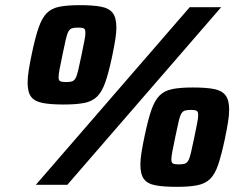

<svg xmlns="http://www.w3.org/2000/svg" viewBox="-20 -716 949 744"><path d="M119 0 715 -688H837L241 0ZM227 -311Q176 -311 145 -317Q114 -323 100.5 -341Q87 -359 87 -396Q87 -416 91.5 -445Q96 -474 104 -511Q117 -573 130 -610Q143 -647 161.5 -665.5Q180 -684 210.5 -690Q241 -696 289 -696Q341 -696 372 -690Q403 -684 417 -665.5Q431 -647 431 -609Q431 -589 426.5 -561Q422 -533 414 -495Q401 -434 388 -397Q375 -360 356 -341.5Q337 -323 306 -317Q275 -311 227 -311ZM236 -398Q250 -398 258.5 -400.5Q267 -403 272.5 -412.5Q278 -422 283 -443.5Q288 -465 296 -503Q303 -538 307 -558Q311 -578 311 -589Q311 -599 308 -603Q305 -607 298.5 -608Q292 -609 281 -609Q268 -609 259.5 -606.5Q251 -604 245.5 -594.5Q240 -585 235 -563.5Q230 -542 222 -503Q215 -469 211 -448.5Q207 -428 207 -417Q207 -404 214 -401Q221 -398 236 -398ZM665 8Q613 8 582 2Q551 -4 537.5 -22.5Q524 -41 524 -78Q524 -98 528.5 -126.5Q533 -155 541 -192Q554 -254 567 -291Q580 -328 599 -346.5Q618 -365 648.5 -371Q679 -377 727 -377Q779 -377 809.5 -371Q840 -365 854 -346.5Q868 -328 868 -291Q868 -270 863.5 -242Q859 -214 851 -176Q838 -115 825.5 -78Q813 -41 794 -22.5Q775 -4 744 2Q713 8 665 8ZM673 -79Q687 -79 695.5 -81.5Q704 -84 709.5 -93.5Q715 -103 720 -124.5Q725 -146 733 -184Q740 -219 744 -239Q748 -259 748 -270Q748 -280 745 -284Q742 -288 735.5 -289Q729 -290 718 -290Q705 -290 696.5 -287.5Q688 -285 682.5 -275.5Q677 -266 672 -244.5Q667 -223 659 -184Q652 -150 648 -129.5Q644 -109 644 -98Q644 -85 651 -82Q658 -79 673 -79Z"/></svg>

Font: Saira Thin Black
Style: Italic
Weight: 900
Italic angle: -12°
Version: Version 1.101